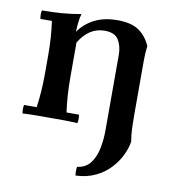

<svg xmlns="http://www.w3.org/2000/svg" viewBox="-79 -531 736 824"><g transform="rotate(10 289.5 -119.0)"><path d="M35 2Q31 -17 35 -35H90Q95 -71 97.5 -107.5Q100 -144 100 -184V-264Q100 -343 90 -411H40Q36 -430 40 -448Q85 -448 125 -451Q165 -454 210 -462Q205 -446 202.5 -423.5Q200 -401 200 -383L210 -338V-184Q210 -144 212.5 -107.5Q215 -71 220 -35H274Q278 -17 274 2Q242 0 212.5 0Q183 0 155 0Q127 0 97.5 0Q68 0 35 2ZM508 -74Q508 -46 509 -17.5Q510 11 515 40Q511 68 496 99.5Q481 131 455 159Q429 187 391.5 205Q354 223 305 225Q302 206 305 187Q343 182 363 155Q383 128 390.5 89.5Q398 51 398 10V-317Q398 -356 381.5 -382.5Q365 -409 321 -409Q286 -409 258.5 -391Q231 -373 210 -338L200 -383Q224 -419 266 -441Q308 -463 367 -463Q428 -463 461 -440Q494 -417 512 -376Q510 -361 509 -344Q508 -327 508 -312Z"/></g></svg>

Font: Poltawski Nowy Medium
Style: Regular
Weight: 500
Version: Version 1.001;gftools[0.9.25]